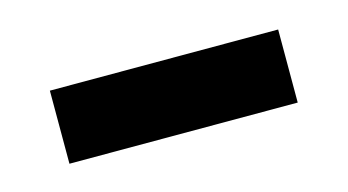

<svg xmlns="http://www.w3.org/2000/svg" viewBox="-30 -376 393 217"><g transform="rotate(-15 166.5 -267.5)"><path d="M32.7 -309.6H299.8V-224.1H32.7Z"/></g></svg>

Font: PT Astra Serif
Style: Bold
Weight: 700
Designer: A.Korolkova, I. Chaeva
Foundry: ParaType Ltd
Version: Version 1.002